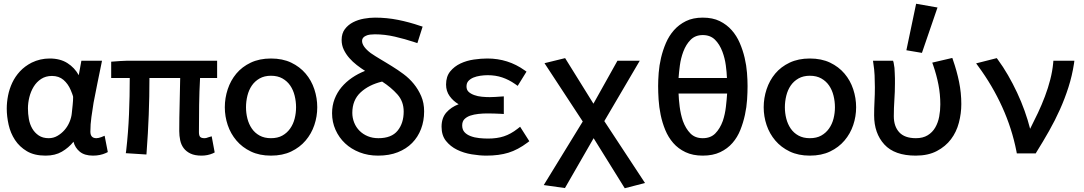

<svg xmlns="http://www.w3.org/2000/svg" viewBox="-20 -818 5779 1024"><path d="M369 -306Q368 -311 365 -318Q360 -331 357 -338Q343 -371 318.5 -392Q294 -413 257 -413Q224 -413 199.5 -397Q175 -381 159.5 -355.5Q144 -330 136.5 -299.5Q129 -269 129 -240Q129 -211 134 -183Q139 -155 152 -132.5Q165 -110 186.5 -95.5Q208 -81 240 -81Q265 -81 286.5 -93.5Q308 -106 324.5 -125Q341 -144 351 -168Q361 -192 363 -215Q365 -234 367.5 -258Q370 -282 370 -301Q370 -303 369 -306ZM400 -417 414 -494H524L521 -479Q510 -426 499.5 -374Q489 -322 479 -270Q473 -232 467.5 -193.5Q462 -155 462 -116Q462 -81 494 -81Q505 -81 521 -87L538 -94L555 -7L545 -2Q514 12 476 12Q431 12 405.5 -9Q380 -30 372 -62Q346 -30 310 -9Q274 12 223 12Q163 12 123.5 -11.5Q84 -35 60 -71.5Q36 -108 26 -152.5Q16 -197 16 -239Q16 -273 23 -308.5Q30 -344 45.5 -377Q61 -410 86.5 -437.5Q112 -465 149 -484Q194 -506 245 -506Q301 -506 339.5 -481.5Q378 -457 400 -417Z M651 -1 653 -15Q664 -112 668 -208.5Q672 -305 672 -402H573V-489L587 -490Q603 -491 621 -492.5Q639 -494 655 -494H1138V-402H1047Q1043 -330 1042 -258Q1041 -186 1041 -113Q1041 -95 1047.5 -88Q1054 -81 1071 -81Q1074 -81 1080 -82Q1084 -83 1092 -86L1109 -91L1125 -5L1115 0Q1087 12 1055 12Q1019 12 996 1Q973 -10 959.5 -28Q946 -46 941 -70Q936 -94 936 -119Q936 -190 938 -260.5Q940 -331 941 -402H777Q777 -206 762 -8L761 6Z M1425 -81Q1461 -81 1486 -95Q1511 -109 1527.5 -132.5Q1544 -156 1551.5 -185.5Q1559 -215 1559 -246Q1559 -277 1551.5 -307.5Q1544 -338 1528 -361.5Q1512 -385 1486.5 -399.5Q1461 -414 1425 -414Q1390 -414 1364.5 -399.5Q1339 -385 1323 -361.5Q1307 -338 1299.5 -307.5Q1292 -277 1292 -246Q1292 -215 1299.5 -185.5Q1307 -156 1323 -132.5Q1339 -109 1364.5 -95Q1390 -81 1425 -81ZM1425 -506Q1487 -506 1533 -484Q1579 -462 1610 -425.5Q1641 -389 1656.5 -342Q1672 -295 1672 -246Q1672 -197 1656.5 -151Q1641 -105 1610 -68.5Q1579 -32 1533 -10Q1487 12 1425 12Q1364 12 1318 -10Q1272 -32 1241 -68.5Q1210 -105 1194.5 -151Q1179 -197 1179 -246Q1179 -295 1194.5 -342Q1210 -389 1240.5 -425.5Q1271 -462 1317.5 -484Q1364 -506 1425 -506Z M1998 -81Q2068 -81 2100.5 -121Q2133 -161 2133 -223Q2133 -277 2099.5 -314.5Q2066 -352 2018 -383Q1947 -366 1903 -325Q1859 -284 1859 -216Q1859 -189 1869 -164Q1879 -139 1897.5 -120.5Q1916 -102 1941.5 -91.5Q1967 -81 1998 -81ZM2206 -588 2191 -593Q2140 -610 2086 -622.5Q2032 -635 1979 -635Q1967 -635 1954 -633.5Q1941 -632 1931 -627Q1911 -618 1911 -600Q1911 -570 1957 -535Q1969 -527 1982 -518.5Q1995 -510 2009 -502Q2024 -493 2039 -484Q2054 -475 2070 -465Q2101 -446 2132 -423Q2163 -400 2187 -370.5Q2211 -341 2226.5 -305Q2242 -269 2242 -224Q2242 -173 2225.5 -130Q2209 -87 2178 -55.5Q2147 -24 2101.5 -6Q2056 12 1996 12Q1943 12 1898 -5.5Q1853 -23 1820.5 -53.5Q1788 -84 1769.5 -125.5Q1751 -167 1751 -214Q1751 -255 1764.5 -290Q1778 -325 1801.5 -353Q1825 -381 1857 -403Q1889 -425 1927 -440Q1905 -454 1883 -471Q1861 -488 1843 -508.5Q1825 -529 1813.5 -553Q1802 -577 1802 -605Q1802 -640 1819.5 -663Q1837 -686 1863.5 -699.5Q1890 -713 1921 -718.5Q1952 -724 1980 -724Q2043 -724 2103 -712Q2163 -700 2221 -680L2234 -676Z M2426 -262Q2397 -279 2378 -305.5Q2359 -332 2359 -367Q2359 -410 2381 -437Q2403 -464 2436 -479.5Q2469 -495 2507.5 -500.5Q2546 -506 2579 -506Q2690 -506 2778 -443L2788 -436L2741 -360L2727 -370Q2694 -393 2658.5 -405Q2623 -417 2581 -417Q2562 -417 2541.5 -414Q2521 -411 2504 -404Q2488 -397 2478 -386Q2468 -375 2468 -357Q2468 -339 2479 -328.5Q2490 -318 2509 -311Q2528 -304 2550.5 -302Q2573 -300 2592 -300Q2607 -300 2621.5 -301Q2636 -302 2651 -303L2667 -304V-210L2651 -211Q2632 -212 2614 -212.5Q2596 -213 2577 -213Q2556 -213 2532 -210.5Q2508 -208 2487 -201Q2468 -194 2456.5 -182Q2445 -170 2445 -149Q2445 -127 2457 -113.5Q2469 -100 2490 -92Q2511 -84 2536 -81.5Q2561 -79 2583 -79Q2631 -79 2667.5 -91Q2704 -103 2740 -131L2754 -142L2803 -65L2794 -58Q2742 -19 2691.5 -3.5Q2641 12 2574 12Q2538 12 2495.5 5Q2453 -2 2417.5 -19.5Q2382 -37 2358.5 -66.5Q2335 -96 2335 -142Q2335 -189 2360.5 -218Q2386 -247 2426 -262Z M3146 -81 2993 185 2880 169 3088 -170 2884 -481 2994 -508 3145 -265 3273 -494H3392L3203 -172L3420 158L3312 186Z M3857 -402Q3856 -432 3851 -469.5Q3846 -507 3833 -542Q3818 -582 3793 -606.5Q3768 -631 3728 -631Q3689 -631 3664 -606.5Q3639 -582 3624 -542Q3611 -507 3606 -469.5Q3601 -432 3599 -402ZM3599 -319Q3600 -288 3605 -248.5Q3610 -209 3622 -173Q3637 -132 3662 -106.5Q3687 -81 3728 -81Q3770 -81 3795 -106.5Q3820 -132 3835 -173Q3847 -209 3851.5 -248.5Q3856 -288 3858 -319ZM3728 -724Q3781 -724 3818.5 -705.5Q3856 -687 3882.5 -657Q3909 -627 3925.5 -588.5Q3942 -550 3951.5 -509.5Q3961 -469 3964 -429.5Q3967 -390 3967 -359Q3967 -327 3964.5 -287Q3962 -247 3953 -205.5Q3944 -164 3928.5 -125Q3913 -86 3886.5 -55.5Q3860 -25 3821 -6.5Q3782 12 3728 12Q3675 12 3636 -6.5Q3597 -25 3570.5 -55.5Q3544 -86 3528 -125Q3512 -164 3503.5 -205.5Q3495 -247 3492.5 -287Q3490 -327 3490 -359Q3490 -390 3493 -429.5Q3496 -469 3505.5 -509.5Q3515 -550 3531.5 -588.5Q3548 -627 3574.5 -657Q3601 -687 3638.5 -705.5Q3676 -724 3728 -724Z M4299 -81Q4335 -81 4360 -95Q4385 -109 4401.5 -132.5Q4418 -156 4425.5 -185.5Q4433 -215 4433 -246Q4433 -277 4425.5 -307.5Q4418 -338 4402 -361.5Q4386 -385 4360.5 -399.5Q4335 -414 4299 -414Q4264 -414 4238.5 -399.5Q4213 -385 4197 -361.5Q4181 -338 4173.5 -307.5Q4166 -277 4166 -246Q4166 -215 4173.5 -185.5Q4181 -156 4197 -132.5Q4213 -109 4238.5 -95Q4264 -81 4299 -81ZM4299 -506Q4361 -506 4407 -484Q4453 -462 4484 -425.5Q4515 -389 4530.5 -342Q4546 -295 4546 -246Q4546 -197 4530.5 -151Q4515 -105 4484 -68.5Q4453 -32 4407 -10Q4361 12 4299 12Q4238 12 4192 -10Q4146 -32 4115 -68.5Q4084 -105 4068.5 -151Q4053 -197 4053 -246Q4053 -295 4068.5 -342Q4084 -389 4114.5 -425.5Q4145 -462 4191.5 -484Q4238 -506 4299 -506Z M4743 -494 4746 -484Q4749 -470 4750.5 -456Q4752 -442 4752 -427Q4753 -414 4753 -400Q4753 -386 4753 -372Q4753 -329 4750 -285.5Q4747 -242 4747 -198Q4747 -144 4776 -112.5Q4805 -81 4865 -81Q4902 -81 4927.5 -96.5Q4953 -112 4968 -138Q4983 -164 4989 -196Q4995 -228 4995 -261Q4995 -315 4985 -366.5Q4975 -418 4957 -470L4952 -484L5059 -509L5063 -497Q5083 -440 5095 -381.5Q5107 -323 5107 -263Q5107 -213 5094 -163.5Q5081 -114 5052 -75.5Q5023 -37 4976.5 -12.5Q4930 12 4864 12Q4751 12 4696.5 -47.5Q4642 -107 4642 -203Q4642 -241 4644 -278Q4646 -315 4646 -353Q4646 -385 4644.5 -416.5Q4643 -448 4638 -479L4636 -494ZM4866 -798 4980 -778 4897 -536 4814 -550Z M5474 -131Q5495 -172 5515.5 -215.5Q5536 -259 5553 -304Q5570 -349 5581.5 -394Q5593 -439 5597 -482L5598 -494H5710L5708 -479Q5698 -414 5678.5 -353Q5659 -292 5633 -234Q5607 -176 5575 -119.5Q5543 -63 5508 -7L5504 0H5403L5401 -11Q5377 -133 5325 -247.5Q5273 -362 5197 -465L5186 -480L5296 -508L5302 -500Q5330 -462 5356 -417Q5382 -372 5404.5 -324Q5427 -276 5444.5 -227Q5462 -178 5474 -131Z"/></svg>

Font: Codetta
Style: Bold
Weight: 700
Designer: Ulrich Proeller
Foundry: PROSA GmbH
Version: Version 2.00;September 29, 2018;FontCreator 11.5.0.2427 64-b